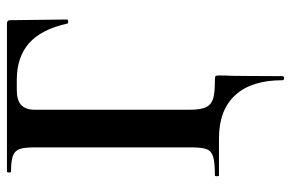

<svg xmlns="http://www.w3.org/2000/svg" viewBox="-166 -500 857 566"><g transform="rotate(-90 263.0 -216.5)"><path d="M139 0H29Q27 0 27 -6Q27 -12 29 -12Q67 -12 84 -17Q101 -22 106.5 -36Q112 -50 112 -81V-544Q112 -574 107 -588Q102 -602 87 -607.5Q72 -613 41 -613Q38 -613 38 -619Q38 -625 41 -625H477Q487 -625 487 -616L489 -448Q489 -445 483.5 -444.5Q478 -444 477 -447Q460 -524 419 -560Q378 -596 311 -596H281Q251 -596 237 -583Q223 -570 223 -543V-85Q223 -52 231.5 -36.5Q240 -21 258 -16.5Q276 -12 311 -12Q320 -12 322 -10Q324 -8 324 0Q324 23 323 38Q323 55 322.5 88.5Q322 122 322 187Q322 192 316 192Q310 192 310 187Q310 96 266 48Q222 0 139 0Z"/></g></svg>

Font: Cormorant Garamond
Style: Bold
Weight: 700
Designer: Christian Thalmann (Catharsis Fonts)
Foundry: Catharsis Fonts
Version: Version 4.000